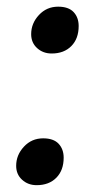

<svg xmlns="http://www.w3.org/2000/svg" viewBox="-20 -544 297 576"><path d="M90 11.5Q64 11.5 46.2 -4.8Q28.5 -21 28.5 -46.5Q28.5 -79 51.8 -104Q75 -129 109.5 -129Q140.5 -129 155.8 -112.8Q171 -96.5 171 -71Q171 -33 149 -10.8Q127 11.5 90 11.5ZM135 -383.5Q109 -383.5 91.2 -399.8Q73.5 -416 73.5 -441.5Q73.5 -474 96.8 -499Q120 -524 154.5 -524Q185.5 -524 200.8 -507.8Q216 -491.5 216 -466Q216 -428 194 -405.8Q172 -383.5 135 -383.5Z"/></svg>

Font: Merriweather Sans Italic
Style: Regular
Weight: 400
Italic angle: -7.5°
Designer: Eben Sorkin
Foundry: Eben Sorkin
Version: Version 1.008; ttfautohint (v1.7.19-72a1) -l 8 -r 50 -G 200 